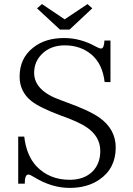

<svg xmlns="http://www.w3.org/2000/svg" viewBox="-20 -919 654 947"><path d="M69.8 -245.1H99.6Q110.4 -151.9 159.7 -99.1Q223.6 -32.2 323.7 -32.2Q394 -32.2 435.5 -72.3Q474.6 -111.3 474.6 -174.3Q474.6 -247.1 404.8 -293Q369.6 -315.9 301.8 -341.3L282.7 -348.1Q174.8 -388.2 133.8 -421.4Q76.7 -467.8 76.7 -541Q76.7 -631.8 143.6 -684.1Q202.6 -731.4 295.9 -731.4Q377.9 -731.4 453.1 -689Q469.7 -679.7 479 -679.7Q493.2 -679.7 495.1 -719.2H524.9V-514.2H496.1Q485.4 -604.5 430.7 -650.4Q376.5 -695.3 299.8 -695.3Q229.5 -695.3 186.5 -652.3Q148.4 -614.3 148.4 -559.6Q148.4 -471.7 278.8 -425.3L303.7 -416Q418.5 -375 469.7 -339.4Q550.8 -282.2 550.8 -191.4Q550.8 -87.4 468.8 -32.2Q409.7 7.8 323.7 7.8Q235.4 7.8 148.9 -44.9Q128.4 -58.1 119.6 -58.1Q102.1 -58.1 102.1 -13.2H69.8ZM187 -898.9 298.8 -823.7 411.6 -898.9 435.1 -877.9 322.8 -772.9H275.9L162.6 -877.9Z"/></svg>

Font: I.Ming
Style: Regular
Weight: 400
Designer: Ichiten Fonts Project
Version: Version 5.10 Mar 24, 2018